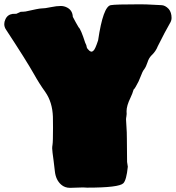

<svg xmlns="http://www.w3.org/2000/svg" viewBox="-20 -861 824 900"><path d="M308.1 19.5Q283.7 19.5 266.6 4.4Q241.7 -17.6 237.3 -57.1Q234.9 -81.5 231.4 -106.4Q224.6 -154.8 224.6 -165.5Q224.6 -173.8 226.1 -182.1Q228.5 -195.8 228.5 -262.2L228 -313.5Q225.6 -382.3 192.4 -429.7Q163.6 -469.7 139.2 -513.7Q104 -576.2 6.3 -725.1Q0 -736.3 0 -748Q0 -758.8 4.9 -769.5Q14.6 -792.5 39.1 -795.9L56.6 -796.4L77.1 -805.7Q88.4 -805.7 99.6 -807.1Q162.6 -821.3 172.4 -821.3Q190.4 -821.3 219.2 -827.6Q245.1 -833 265.1 -833Q280.8 -833 295.4 -825.2Q319.8 -812 321.3 -782.2Q335.4 -754.9 348.6 -732.9Q358.9 -724.6 379.4 -660.6Q381.3 -656.2 383.3 -652.3Q385.3 -648.4 386 -642.8Q386.7 -637.2 390.1 -632.6Q393.6 -627.9 398.7 -623.5Q403.8 -619.1 409.2 -618.7Q413.6 -619.1 418.5 -624Q426.3 -630.4 439.9 -671.9Q463.4 -831.1 499.5 -836.9Q520.5 -840.8 635.3 -840.8Q665.5 -840.8 695.3 -838.9Q725.1 -836.9 735.8 -836.9Q753.9 -836.9 771 -818.8Q784.2 -802.7 784.2 -776.9Q784.2 -763.7 775.9 -751Q754.9 -714.8 719.7 -644.5Q710.4 -620.1 689.9 -601.1Q677.7 -588.9 671.4 -568.8Q665 -548.8 656.2 -536.6Q647.9 -526.9 639.2 -502.4Q631.3 -480 615.7 -453.6Q609.4 -442.9 606.4 -441.4Q600.6 -421.4 591.8 -403.3Q573.2 -365.2 573.2 -339.8L573.7 -326.7Q573.7 -320.8 572.3 -314.2Q570.8 -307.6 570.8 -300.8Q571.3 -283.2 572.8 -266.1Q574.7 -242.7 574.7 -211.4Q574.7 -160.6 575.7 -102.1L579.1 -79.6Q572.8 -16.6 558.1 -2Q537.6 18.6 387.7 18.6Q376 18.6 369.6 17.6Q319.8 19.5 308.1 19.5Z"/></svg>

Font: Kaph
Style: Regular
Weight: 400
Designer: GGBotNet
Foundry: f0n7.com
Version: 1.10